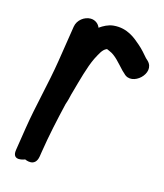

<svg xmlns="http://www.w3.org/2000/svg" viewBox="-90 -608 594 695"><g transform="rotate(15 207.5 -260.0)"><path d="M40.1 -96 26.6 -10C19.5 35.2 67.6 14.7 67.6 14.7C67.6 14.7 108.4 35.4 115.6 -10L118.4 -28C128.5 -92.5 141.7 -152.4 156.9 -216.9L160.5 -227.9C164.7 -240.7 166.3 -252.8 170.7 -266.5C183.3 -311.3 197.2 -365.6 214.7 -401.7C226.4 -423.6 233.6 -440.2 248.6 -447.2C249.1 -447.3 250 -447.4 251 -447.6C251 -447.6 256.6 -444.9 260.2 -443.5C284.2 -434.2 302.5 -410 325 -386.4C325.2 -386.2 325.7 -385.8 326 -385.5L334 -378.2C369.8 -339 443.3 -406.6 402.8 -445.4L394.9 -452.7C384.7 -464.7 370.8 -480.9 356.5 -493C336.3 -510.2 303.6 -541.1 250.8 -535.9C231.9 -534 214.6 -524.6 200.4 -514.5C196.1 -527 182.8 -539 164.7 -539C141.7 -539 116.9 -521 112.8 -495L91.8 -361C77.9 -272.8 54 -184.2 40.1 -96Z"/></g></svg>

Font: Just Breathe
Style: BdObl3
Weight: 400
Foundry: Cannot Into Space Fonts
Version: Version 0.72